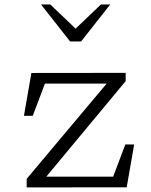

<svg xmlns="http://www.w3.org/2000/svg" viewBox="-20 -818 660 838"><path d="M96.5 -37.5 450 -458.5 464 -453H155.5L182.5 -470L123 -312.5H84.5L117 -499.5L528.5 -500V-464L168 -30L161 -47H494.5L467.5 -30L527 -187.5H565.5L533 -0.5L96.5 0ZM286 -637H334L461 -798.5H420.5L310 -693L199.5 -798.5H159Z"/></svg>

Font: Monaspace Xenon Var ExtraLight
Style: Regular
Weight: 200
Designer: Riley Cran and the Lettermatic Team
Version: Version 1.200 (Monaspace Xenon Var)